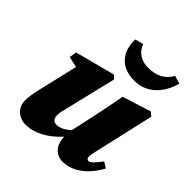

<svg xmlns="http://www.w3.org/2000/svg" viewBox="-202 -868 1021 1021"><g transform="rotate(45 309.0 -357.0)"><path d="M429 16C516 16 581 -53 618 -121L585 -142C555 -102 538 -84 524 -84C515 -84 509 -91 509 -104C509 -114 511 -125 515 -141L594 -487L572 -505L411 -454C403 -409 395 -366 386 -323L352 -165C350 -156 348 -147 346 -138C317 -111 291 -100 268 -100C250 -100 234 -109 234 -139C234 -158 239 -176 244 -196L314 -487L295 -505L70 -446L63 -405L124 -391L69 -156C62 -125 58 -98 58 -73C58 -18 101 16 152 16C213 16 282 -18 342 -85C342 -23 378 16 429 16ZM394 -558C506 -558 559 -652 575 -717L530 -730C502 -679 456 -659 398 -659C346 -659 308 -683 290 -730L243 -717C241 -622 293 -558 394 -558Z"/></g></svg>

Font: Source Serif Pro Black
Style: Italic
Weight: 900
Italic angle: -12°
Designer: Frank Grießhammer
Foundry: Adobe Systems Incorporated
Version: Version 3.001;hotconv 1.0.111;makeotfexe 2.5.65597